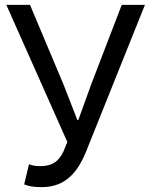

<svg xmlns="http://www.w3.org/2000/svg" viewBox="-20 -754 614 787"><path d="M151 13C244 13 296 -42 333 -133L574 -734H479L353 -406L301 -262H297L241 -406L103 -734H6L256 -172L240 -133C220 -91 193 -73 145 -73C123 -73 111 -76 99 -81L79 2C100 10 119 13 151 13Z"/></svg>

Font: Source Han Sans TC
Style: Regular
Weight: 400
Designer: Ryoko NISHIZUKA 西塚涼子 (kana, bopomofo & ideographs); Paul D. Hunt (Latin, Greek & Cyrillic); Sandoll Communications 산돌커뮤니
Foundry: Adobe
Version: Version 2.002;hotconv 1.0.116;makeotfexe 2.5.65601